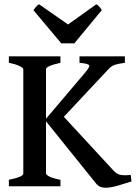

<svg xmlns="http://www.w3.org/2000/svg" viewBox="-20 -882 645 909"><path d="M480 6.8Q465.8 6.8 454.8 2.4Q443.8 -2 434.1 -14.2L197.8 -307.6V-60.5Q197.8 -54.7 214.1 -46.1Q230.5 -37.6 266.1 -30.8V0H22V-30.8Q90.3 -44.4 90.3 -60.5V-554.2Q90.3 -560.1 73.7 -568.8Q57.1 -577.6 22 -584.5V-615.2H266.1V-584.5Q197.8 -569.8 197.8 -554.2V-319.8L385.3 -541Q407.7 -567.4 401.4 -574.2Q395 -581.1 356.4 -584.5V-615.2H571.3V-584.5Q540 -580.6 524.2 -575.4Q508.3 -570.3 493.2 -554.2L282.2 -329.1L517.6 -74.2Q533.7 -56.2 553.7 -53.5Q573.7 -50.8 599.1 -53.7L602.5 -22.9Q574.2 -13.7 538.8 -3.4Q503.4 6.8 480 6.8ZM270 -676.8 138.2 -834Q145 -843.8 151.1 -850.6Q157.2 -857.4 165 -861.8L302.2 -766.1L436 -861.8Q444.3 -857.4 450.2 -850.6Q456.1 -843.8 461.9 -834L332 -676.8Z"/></svg>

Font: David Libre Medium
Style: Regular
Weight: 500
Designer: Ismar David, J. Victor Gaultney, Annie Olsen and Meir Sadan
Foundry: Monotype Imaging Inc. & SIL International
Version: Version 1.100; ttfautohint (v1.8.4.7-5d5b)